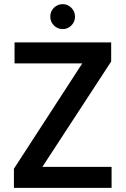

<svg xmlns="http://www.w3.org/2000/svg" viewBox="-20 -904 604 924"><path d="M47 0V-92L376 -599H50V-700H515V-608L184 -101H517V0ZM282 -764Q257 -764 239.5 -781.5Q222 -799 222 -824Q222 -849 239.5 -866.5Q257 -884 282 -884Q306 -884 323.5 -866.5Q341 -849 341 -824Q341 -799 323.5 -781.5Q306 -764 282 -764Z"/></svg>

Font: DM Sans 18pt SemiBold
Style: Regular
Weight: 600
Designer: Colophon Foundry, Jonny Pinhorn
Foundry: Colophon Foundry
Version: Version 4.004;gftools[0.9.30]